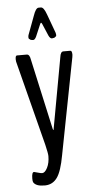

<svg xmlns="http://www.w3.org/2000/svg" viewBox="-57 -740 437 901"><g transform="rotate(-5 161.0 -289.5)"><path d="M121.6 -556.6Q117.2 -556.6 111.3 -558.3Q105.5 -560.1 105.5 -562.5Q100.6 -563 100.6 -571.8Q100.6 -577.6 102.1 -582L134.8 -669.9Q147 -705.6 160.2 -705.6H171.4Q184.6 -705.6 197.3 -669.9L229.5 -582Q231.4 -575.2 231.4 -570.3Q231.4 -563 226.1 -562.5Q226.1 -560.1 220.2 -558.3Q214.4 -556.6 210.4 -556.6Q201.7 -556.6 194.8 -571.3L170.9 -627.4Q168 -634.3 165.5 -634.3Q163.6 -634.3 160.6 -627.4L136.7 -571.3Q129.9 -556.6 121.6 -556.6ZM109.4 69.3Q122.6 69.3 134 46.9Q145.5 24.4 145.5 -7.8Q145.5 -20.5 135.7 -61.5L33.2 -462.4Q32.2 -469.2 32.2 -473.1Q32.2 -491.2 39.6 -491.2H85.9Q99.1 -491.2 103 -466.8L176.8 -132.8Q178.7 -127.4 179.2 -127.4Q181.2 -127.4 181.2 -132.8L241.7 -465.3Q245.1 -491.2 257.8 -491.2H291Q299.3 -491.2 299.3 -471.7Q299.3 -470.7 297.9 -460.4L210 -6.8Q196.3 68.8 175.5 97.7Q154.8 126.5 120.6 127.9H114.3Q75.2 127.9 63.5 108.4Q61 104 61 90.8Q61 60.5 71.8 60.5Q73.2 60.5 88.4 64.9Q103.5 69.3 109.4 69.3Z"/></g></svg>

Font: BenchNine
Style: Regular
Weight: 400
Designer: Vernon Adams
Foundry: Vernon Adams
Version: Version 1 ; ttfautohint (v0.92.18-e454-dirty) -l 8 -r 50 -G 